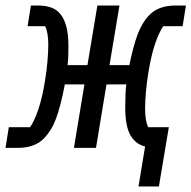

<svg xmlns="http://www.w3.org/2000/svg" viewBox="-57 -536 694 696"><path d="M469 -5Q435 -13 416 -45.5Q397 -78 397 -147Q397 -173 398 -196Q399 -219 401 -230H329L291 0H211L249 -230H178Q170 -188 162 -157.5Q154 -127 145.5 -104.5Q137 -82 126.5 -65.5Q116 -49 104 -36Q71 0 7 0H-37L-25 -75H52Q68 -98 82 -139.5Q96 -181 106 -242Q112 -279 115 -313Q118 -347 118 -375Q118 -417 107 -441H43L55 -516H81Q107 -516 127.5 -509Q148 -502 162 -485Q176 -468 183.5 -439.5Q191 -411 191 -369Q191 -349 190.5 -333Q190 -317 188 -300H260L296 -516H376L340 -300H412Q426 -369 442 -411.5Q458 -454 483 -480Q516 -516 580 -516H617L605 -441H535Q519 -418 505 -376.5Q491 -335 481 -274Q475 -237 472 -203Q469 -169 469 -141Q469 -99 480 -75H555L519 140H445Z"/></svg>

Font: IBM Plex Mono Text
Style: Italic
Weight: 450
Italic angle: -9°
Monospace: yes
Designer: Mike Abbink, Paul van der Laan, Pieter van Rosmalen
Foundry: Bold Monday
Version: Version 2.1